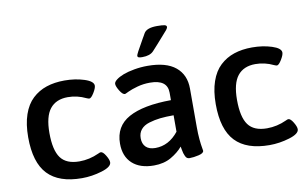

<svg xmlns="http://www.w3.org/2000/svg" viewBox="-76 -882 1667 1038"><g transform="rotate(-10 757.5 -363.0)"><path d="M293.9 -529.8Q353 -529.8 402.1 -513.9Q451.2 -498 451.2 -474.1Q451.2 -460.4 435.8 -435.3Q420.4 -410.2 410.2 -410.2Q406.2 -410.2 395 -415Q347.7 -438 295.9 -438Q231.4 -438 198.2 -396.2Q165 -354.5 165 -264.2Q165 -169.9 196 -127.4Q227.1 -85 298.8 -85Q354 -85 405.8 -108.9Q415.5 -113.8 419.9 -113.8Q432.1 -113.8 446.5 -89.8Q460.9 -65.9 460.9 -51.8Q460.9 -26.4 406.2 -9.8Q351.6 6.8 296.9 6.8Q170.9 6.8 109.4 -57.9Q47.9 -122.6 47.9 -261.2Q47.9 -333 65.9 -385.5Q84 -438 117.4 -469.2Q150.9 -500.5 194.8 -515.1Q238.8 -529.8 293.9 -529.8Z M837.9 -732.9Q866.7 -732.9 878.7 -730.2Q890.6 -727.5 890.6 -719.2Q890.6 -712.9 882.8 -702.9Q875 -692.9 837.4 -651.4Q829.1 -642.1 824.2 -636.5Q819.3 -630.9 810.3 -621.1Q801.3 -611.3 793 -602.1Q773.4 -581.1 731 -581.1Q716.8 -581.1 710.9 -583.7Q705.1 -586.4 705.1 -592.8Q705.1 -601.1 745.1 -669.9Q749 -677.2 751.5 -681.4Q753.9 -685.5 758.1 -692.6Q762.2 -699.7 765.6 -706.1Q780.8 -732.9 837.9 -732.9ZM750 -529.8Q852.1 -529.8 903.6 -487.3Q955.1 -444.8 955.1 -369.1V-160.2Q955.1 -120.1 958 -89.6Q960.9 -59.1 963.9 -43.9Q966.8 -28.8 966.8 -25.9Q966.8 -12.2 938.5 -5.6Q910.2 1 887.7 1Q879.9 1 874 -2.9Q868.2 -6.8 864.3 -16.6Q860.4 -26.4 858.6 -31.5Q856.9 -36.6 854.2 -51.5Q851.6 -66.4 851.1 -68.8Q826.2 -39.1 786.4 -16.1Q746.6 6.8 691.9 6.8Q615.7 6.8 573.2 -32.2Q530.8 -71.3 530.8 -141.1Q530.8 -236.3 610.4 -280.3Q689.9 -324.2 842.8 -325.2V-366.2Q842.8 -438 747.1 -438Q710.4 -438 677.2 -428.7Q644 -419.4 625 -410.2Q606 -400.9 604 -400.9Q591.3 -400.9 576.2 -425.5Q561 -450.2 561 -463.9Q561 -474.6 576.2 -486.3Q591.3 -498 616.2 -507.6Q641.1 -517.1 676.8 -523.4Q712.4 -529.8 750 -529.8ZM842.8 -242.2Q800.3 -242.2 769 -238.8Q737.8 -235.4 707.8 -226.3Q677.7 -217.3 661.9 -198.2Q646 -179.2 646 -150.9Q646 -119.6 663.8 -102.3Q681.6 -85 715.8 -85Q789.6 -85 842.8 -151.9Z M1323.7 -529.8Q1382.8 -529.8 1431.9 -513.9Q1481 -498 1481 -474.1Q1481 -460.4 1465.6 -435.3Q1450.2 -410.2 1439.9 -410.2Q1436 -410.2 1424.8 -415Q1377.4 -438 1325.7 -438Q1261.2 -438 1228 -396.2Q1194.8 -354.5 1194.8 -264.2Q1194.8 -169.9 1225.8 -127.4Q1256.8 -85 1328.6 -85Q1383.8 -85 1435.5 -108.9Q1445.3 -113.8 1449.7 -113.8Q1461.9 -113.8 1476.3 -89.8Q1490.7 -65.9 1490.7 -51.8Q1490.7 -26.4 1436 -9.8Q1381.3 6.8 1326.7 6.8Q1200.7 6.8 1139.2 -57.9Q1077.6 -122.6 1077.6 -261.2Q1077.6 -333 1095.7 -385.5Q1113.8 -438 1147.2 -469.2Q1180.7 -500.5 1224.6 -515.1Q1268.6 -529.8 1323.7 -529.8Z"/></g></svg>

Font: Asap Symbol
Style: Regular
Weight: 900
Designer: Tania Quindós, Elena González Miranda, Marcela Romero, Pablo Cosgaya
Foundry: Omnibus-Type
Version: Version 1.000;PS 001.000;hotconv 1.0.70;makeotf.lib2.5.58329